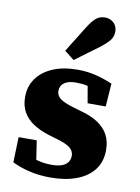

<svg xmlns="http://www.w3.org/2000/svg" viewBox="-89 -845 669 919"><g transform="rotate(10 245.5 -385.0)"><path d="M220 15Q165 15 117.5 3.5Q70 -8 34 -26L38 -149H126L145 -24L94 -22V-73Q122 -61 151.5 -53.5Q181 -46 217 -46Q246 -46 265.5 -53Q285 -60 294.5 -73.5Q304 -87 304 -105Q304 -128 285 -143.5Q266 -159 216 -173L176 -185Q135 -198 103 -218.5Q71 -239 53 -270Q35 -301 35 -344Q35 -395 62 -433.5Q89 -472 139.5 -494Q190 -516 261 -516Q308 -516 350 -505.5Q392 -495 431 -478L423 -366H335L314 -487H363V-433Q339 -444 316 -449Q293 -454 263 -454Q227 -454 207 -440Q187 -426 187 -400Q187 -379 205 -364Q223 -349 274 -334L312 -323Q360 -310 393 -288.5Q426 -267 443.5 -235.5Q461 -204 461 -160Q461 -104 431.5 -65Q402 -26 348 -5.5Q294 15 220 15ZM186 -595Q196 -612 207 -629.5Q218 -647 231.5 -668.5Q245 -690 262 -718Q285 -755 303 -770Q321 -785 347 -785Q371 -785 388.5 -769Q406 -753 406 -726Q406 -700 389.5 -681Q373 -662 344 -640Q319 -622 299.5 -607.5Q280 -593 264 -581Q248 -569 233 -558Z"/></g></svg>

Font: Source Serif 4 ExtraBold
Style: Regular
Weight: 800
Designer: Frank Grießhammer
Foundry: Adobe Systems Incorporated
Version: Version 4.004;hotconv 1.0.116;makeotfexe 2.5.65601